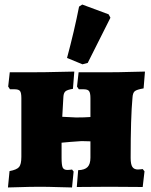

<svg xmlns="http://www.w3.org/2000/svg" viewBox="-20 -822 665 845"><path d="M22 -69Q54 -75 64 -87Q74 -99 74 -132V-390Q74 -414 68 -421.5Q62 -429 45 -429H24L16 -441L23 -504H132Q181 -504 234 -505.5Q287 -507 307 -507L301 -431Q276 -427 268 -420Q260 -413 259 -396L254 -308L315 -305Q354 -305 378 -307V-390Q378 -413 372 -421Q366 -429 349 -429H327L319 -441L326 -504H466Q505 -504 552 -505.5Q599 -507 618 -507L612 -433Q582 -428 573 -420.5Q564 -413 563 -391Q555 -306 555 -127Q555 -99 562.5 -87.5Q570 -76 587 -76Q595 -76 600.5 -77Q606 -78 608 -78L616 -68L608 1L461 0L318 1L324 -73Q353 -74 365.5 -87Q378 -100 378 -128V-200L339 -201Q318 -200 290 -197.5Q262 -195 251 -194V-127Q251 -95 256 -84.5Q261 -74 277 -74Q286 -74 291 -75Q296 -76 297 -76L304 -67L297 3Q280 3 235.5 1.5Q191 0 154 0Q114 0 54 2L15 3ZM275 -567Q307 -686 328 -793L342 -802L458 -759L466 -744L366 -545L343 -539Z"/></svg>

Font: Alegreya SC Black
Style: Regular
Weight: 900
Designer: Juan Pablo del Peral
Foundry: Huerta Tipografica
Version: Version 2.007; ttfautohint (v1.6)